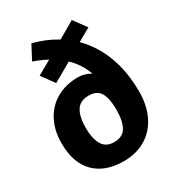

<svg xmlns="http://www.w3.org/2000/svg" viewBox="-189 -907 956 1037"><g transform="rotate(-30 289.0 -388.5)"><path d="M311 -728 416 -789.1 474.1 -710 393.1 -664.1Q463.9 -594.2 501 -495.1Q538.1 -396 538.1 -272Q538.1 -187 506.6 -122.6Q475.1 -58.1 416.5 -22.9Q357.9 12.2 279.8 12.2Q164.6 12.2 99.9 -52Q35.2 -116.2 35.2 -240.2Q35.2 -321.3 67.6 -381.1Q100.1 -440.9 157.5 -472.9Q214.8 -504.9 290 -504.9Q329.1 -504.9 368.2 -482.9Q341.3 -554.7 290 -603L172.9 -536.1L115.2 -615.2L203.1 -665Q162.1 -687 118.2 -702.1L164.1 -789.1Q242.2 -770 311 -728ZM189.9 -245.1Q189.9 -179.2 212.4 -141.1Q234.9 -103 285.2 -103Q338.4 -103 360.6 -140.6Q382.8 -178.2 382.8 -250Q382.8 -319.8 362.3 -355Q341.8 -390.1 290 -390.1Q236.8 -390.1 213.4 -353.5Q189.9 -316.9 189.9 -245.1Z"/></g></svg>

Font: Kadwa
Style: Bold
Weight: 700
Designer: Sol Matas
Foundry: Sol Matas
Version: Version 1.001;PS 001.000;hotconv 1.0.70;makeotf.lib2.5.58329